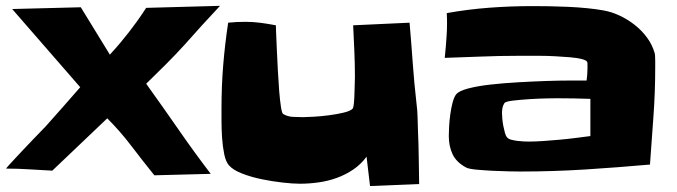

<svg xmlns="http://www.w3.org/2000/svg" viewBox="-80 -668 2275 645"><path d="M659.2 -648.4Q597.7 -583 540 -517.6Q508.8 -483.4 476.1 -450.7Q443.4 -418 411.1 -386.7Q465.8 -310.5 518.6 -234.4Q571.3 -158.2 627.9 -84L438.5 -79.1Q398.4 -128.9 361.3 -177.7Q324.2 -226.6 280.3 -270.5L95.7 -94.7Q57.6 -96.7 19 -99.1Q-19.5 -101.6 -59.6 -101.6Q-59.6 -102.5 -50.8 -112.3Q-42 -122.1 -28.8 -136.2Q-15.6 -150.4 0.5 -167.5Q16.6 -184.6 31.2 -199.7Q45.9 -214.8 57.1 -226.6Q68.4 -238.3 72.3 -242.2Q101.6 -274.4 130.9 -308.1Q160.2 -341.8 189.5 -375L-39.1 -637.7L191.4 -643.6L289.1 -484.4Q309.6 -506.8 324.7 -524.9Q339.8 -543 353.5 -560.5Q367.2 -578.1 380.9 -597.2Q394.5 -616.2 411.1 -641.6Z M1328.1 -49.8 1163.1 -43 1151.4 -141.6Q1132.8 -116.2 1106.9 -98.6Q1081.1 -81.1 1051.3 -70.3Q1021.5 -59.6 989.7 -55.2Q958 -50.8 927.7 -50.8Q904.3 -50.8 869.6 -54.7Q835 -58.6 799.3 -65.9Q763.7 -73.2 733.4 -85Q703.1 -96.7 689.5 -112.3Q678.7 -124 673.3 -149.9Q668 -175.8 666 -205.1Q664.1 -234.4 664.1 -261.7Q664.1 -289.1 664.1 -305.7Q664.1 -378.9 669.9 -450.2Q675.8 -521.5 686.5 -591.8Q713.9 -594.7 745.1 -594.7Q770.5 -594.7 795.9 -591.3Q821.3 -587.9 846.7 -583Q846.7 -578.1 847.7 -554.7Q848.6 -531.2 850.1 -499Q851.6 -466.8 853.5 -430.2Q855.5 -393.6 857.9 -362.3Q860.4 -331.1 863.8 -309.1Q867.2 -287.1 871.1 -285.2Q885.7 -276.4 903.3 -275.4Q920.9 -274.4 937.5 -274.4Q949.2 -274.4 974.1 -275.9Q999 -277.3 1025.4 -280.8Q1051.8 -284.2 1074.2 -289.6Q1096.7 -294.9 1104.5 -302.7Q1107.4 -305.7 1108.9 -321.3Q1110.4 -336.9 1110.8 -355.5Q1111.3 -374 1111.8 -390.1Q1112.3 -406.2 1112.3 -409.2Q1112.3 -453.1 1110.4 -496.1Q1108.4 -539.1 1106.4 -583L1295.9 -591.8Q1301.8 -523.4 1306.6 -455.6Q1311.5 -387.7 1319.3 -319.3Q1322.3 -296.9 1322.8 -273.4Q1323.2 -250 1324.2 -226.6Q1326.2 -182.6 1326.7 -138.7Q1327.1 -94.7 1328.1 -49.8Z M2121.1 -440.4Q2121.1 -358.4 2115.2 -277.3Q2109.4 -196.3 2103.5 -115.2Q1994.1 -105.5 1885.7 -98.6Q1777.3 -91.8 1668 -91.8Q1658.2 -91.8 1631.8 -92.3Q1605.5 -92.8 1576.2 -94.2Q1546.9 -95.7 1520.5 -98.1Q1494.1 -100.6 1485.4 -105.5Q1453.1 -123 1440.4 -149.9Q1427.7 -176.8 1427.7 -210.9Q1427.7 -222.7 1428.7 -242.2Q1429.7 -261.7 1432.6 -283.2Q1435.5 -304.7 1440.4 -323.2Q1445.3 -341.8 1452.1 -350.6Q1460.9 -362.3 1492.2 -370.6Q1523.4 -378.9 1566.9 -383.8Q1610.4 -388.7 1660.6 -391.6Q1710.9 -394.5 1756.8 -396Q1802.7 -397.5 1838.9 -397.5Q1875 -397.5 1890.6 -397.5Q1893.6 -418.9 1893.6 -439.5Q1893.6 -441.4 1893.6 -449.7Q1893.6 -458 1892.6 -460Q1889.6 -465.8 1874 -469.7Q1858.4 -473.6 1835.4 -475.6Q1812.5 -477.5 1785.6 -479Q1758.8 -480.5 1733.4 -480.5Q1708 -480.5 1688.5 -480.5Q1668.9 -480.5 1660.2 -480.5Q1598.6 -480.5 1537.1 -478Q1475.6 -475.6 1414.1 -473.6Q1418 -510.7 1420.4 -548.8Q1422.9 -586.9 1420.9 -624Q1492.2 -636.7 1564 -642.1Q1635.7 -647.5 1709 -647.5Q1735.4 -647.5 1766.6 -647Q1797.9 -646.5 1829.1 -645Q1860.4 -643.6 1891.1 -640.6Q1921.9 -637.7 1948.2 -632.8Q1975.6 -627.9 2002.4 -615.2Q2029.3 -602.5 2052.7 -584Q2076.2 -565.4 2093.8 -541.5Q2111.3 -517.6 2119.1 -490.2Q2120.1 -487.3 2120.6 -480.5Q2121.1 -473.6 2121.1 -465.3Q2121.1 -457 2121.1 -450.2Q2121.1 -443.4 2121.1 -440.4ZM1903.3 -210.9V-335.9Q1875 -336.9 1846.7 -337.4Q1818.4 -337.9 1790 -337.9Q1784.2 -337.9 1757.3 -337.4Q1730.5 -336.9 1699.7 -335Q1668.9 -333 1643.6 -330.1Q1618.2 -327.1 1614.3 -321.3Q1609.4 -313.5 1607.9 -305.2Q1606.4 -296.9 1606.4 -288.1Q1606.4 -281.2 1607.4 -269.5Q1608.4 -257.8 1610.8 -245.1Q1613.3 -232.4 1616.2 -221.7Q1619.1 -210.9 1624 -206.1Q1627.9 -201.2 1637.2 -198.7Q1646.5 -196.3 1657.2 -194.8Q1668 -193.4 1678.7 -192.9Q1689.5 -192.4 1695.3 -192.4Q1718.8 -192.4 1745.6 -194.3Q1772.5 -196.3 1800.3 -198.7Q1828.1 -201.2 1854.5 -204.6Q1880.9 -208 1903.3 -210.9Z"/></svg>

Font: Slackey
Style: Regular
Weight: 400
Designer: Squid
Foundry: Font Diner, Inc DBA Sideshow
Version: Version 1.001